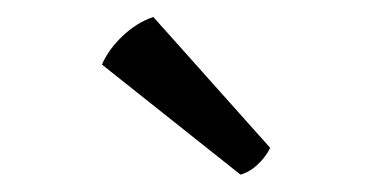

<svg xmlns="http://www.w3.org/2000/svg" viewBox="-20 -742 438 226"><path d="M160.5 -722Q141 -715.5 124.2 -699.5Q107.5 -683.5 100 -666L263 -536.5Q274 -539.5 283.5 -548.5Q293 -557.5 298 -568Z"/></svg>

Font: Signika
Style: Regular
Weight: 300
Designer: Anna Giedry
Foundry: Anna Giedry
Version: Version 2.000